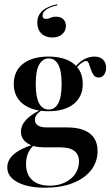

<svg xmlns="http://www.w3.org/2000/svg" viewBox="-20 -696 532 909"><path d="M194.4 192.7Q111.3 192.7 62.9 166.5Q14.5 140.3 14.5 96.8Q14.5 61.3 45.6 34.3Q76.6 7.3 134.7 -10.5L140.3 -7.3Q122.6 6.5 112.9 29.4Q103.2 52.4 103.2 80.6Q103.2 129.8 132.7 156.5Q162.1 183.1 215.3 183.1Q255.6 183.1 287.1 168.1Q318.5 153.2 336.3 127Q354 100.8 354 67.7Q354 35.5 331.9 18.5Q309.7 1.6 266.1 1.6H188.7Q138.7 1.6 108.9 -18.5Q79 -38.7 79 -72.6Q79 -100.8 100.8 -125.8Q122.6 -150.8 166.9 -173.4L175 -172.6Q158.9 -161.3 152 -150.8Q145.2 -140.3 145.2 -129Q145.2 -111.3 159.7 -102Q174.2 -92.7 200.8 -92.7H297.6Q368.5 -92.7 405.2 -64.1Q441.9 -35.5 441.9 18.5Q441.9 71 410.9 110.1Q379.8 149.2 324.2 171Q268.5 192.7 194.4 192.7ZM209.7 -169.4Q133.1 -169.4 89.1 -203.6Q45.2 -237.9 45.2 -298.4Q45.2 -359.7 89.1 -394Q133.1 -428.2 209.7 -428.2Q285.5 -428.2 328.6 -394.4Q371.8 -360.5 371.8 -298.4Q371.8 -237.9 328.6 -203.6Q285.5 -169.4 209.7 -169.4ZM210.5 -177.4Q240.3 -177.4 256 -207.3Q271.8 -237.1 271.8 -298.4Q271.8 -360.5 256 -389.9Q240.3 -419.4 210.5 -419.4Q181.5 -419.4 165.3 -389.9Q149.2 -360.5 149.2 -298.4Q149.2 -237.1 164.9 -207.3Q180.6 -177.4 210.5 -177.4ZM447.6 -329Q431.5 -329 423 -341.1Q414.5 -353.2 409.7 -368.5Q404.8 -383.9 400.4 -395.6Q396 -407.3 387.1 -407.3Q381.5 -407.3 370.6 -400.8Q359.7 -394.4 348.4 -382.3Q337.1 -370.2 329 -352.4L325 -358.9Q338.7 -389.5 367.3 -408.9Q396 -428.2 427.4 -428.2Q452.4 -428.2 467.3 -414.1Q482.3 -400 482.3 -375Q482.3 -354.8 472.6 -341.9Q462.9 -329 447.6 -329ZM250.8 -675.8 252.4 -671Q218.5 -663.7 200 -651.2Q181.5 -638.7 181.5 -621.8Q181.5 -606.5 196.8 -606.5Q208.9 -606.5 219.4 -611.7Q229.8 -616.9 246 -616.9Q266.9 -616.9 279.4 -605.2Q291.9 -593.5 291.9 -572.6Q291.9 -549.2 274.2 -533.9Q256.5 -518.5 227.4 -518.5Q195.2 -518.5 175.8 -537.5Q156.5 -556.5 156.5 -588.7Q156.5 -622.6 180.2 -644.4Q204 -666.1 250.8 -675.8Z"/></svg>

Font: Playfair 144pt
Style: Bold
Weight: 700
Version: Version 2.001;gftools[0.9.30]